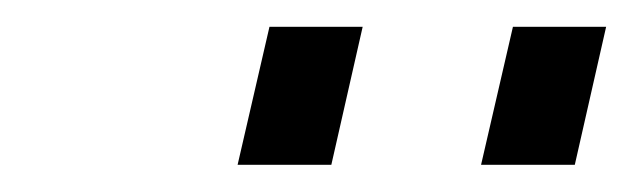

<svg xmlns="http://www.w3.org/2000/svg" viewBox="-20 -710 475 144"><path d="M158.2 -586.4 182.1 -689.9H252L228.5 -586.4ZM340.8 -586.4 364.7 -689.9H434.6L411.1 -586.4Z"/></svg>

Font: HK Grotesk Medium Legacy Italic
Style: Regular
Weight: 500
Italic angle: -13°
Designer: Alfredo Marco Pradil
Foundry: Hanken Design Co.
Version: Version 2.022;PS 002.022;hotconv 1.0.88;makeotf.lib2.5.64775